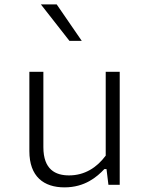

<svg xmlns="http://www.w3.org/2000/svg" viewBox="-20 -818 660 850"><path d="M110 -500V-149C110 -36 174 11.5 265.5 11.5C356 11.5 409.5 -35 442 -69.5H451.5L460 0H510V-500H448V-129C408 -75.5 354.5 -41.5 285.5 -41.5C226 -41.5 172 -67 172 -166.5V-500ZM342 -637 231 -798.5H161L287.5 -637Z"/></svg>

Font: Monaspace Neon ExtraLight
Style: Regular
Weight: 200
Designer: Riley Cran & the Lettermatic Team
Foundry: Lettermatic
Version: Version 1.200 (Monaspace Neon)